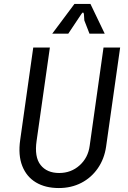

<svg xmlns="http://www.w3.org/2000/svg" viewBox="-20 -940 649 970"><path d="M277 10Q209 10 161.5 -18.5Q114 -47 92.5 -101.5Q71 -156 82 -233L148 -700H232L165 -229Q153 -147 185 -106.5Q217 -66 279 -66Q339 -66 382 -104.5Q425 -143 433 -203L503 -700H587L516 -199Q507 -137 474 -89.5Q441 -42 390.5 -16Q340 10 277 10ZM244 -770 356 -920H437L509 -770H432L406 -837L404 -868Q403 -876 399.5 -876.5Q396 -877 391 -869L325 -770Z"/></svg>

Font: Finlandica
Style: Italic
Weight: 400
Italic angle: -8°
Designer: Niklas Ekholm, Juho Hiilivirta, Jaakko Suomalainen
Foundry: Helsinki Type Studio
Version: Version 1.064